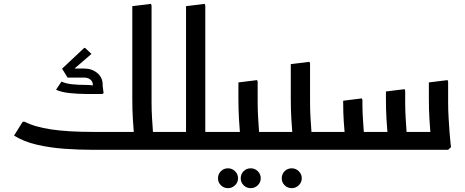

<svg xmlns="http://www.w3.org/2000/svg" viewBox="-20 -778 2415 997"><path d="M340 -399 302 -421 417 -529H422L455 -498ZM426 -290Q388 -290 343.5 -294.5Q299 -299 271 -312L299 -354H300Q322 -344 353.5 -340.5Q385 -337 426 -337ZM331 -375 302 -422H418V-375ZM426 -290V-337Q441 -337 454 -335.5Q467 -334 467 -334V-290ZM466 -290Q464 -304 463 -316.5Q462 -329 462 -339H513Q513 -329 515 -317Q517 -305 518 -295L512 -290ZM462 -339Q462 -354 449.5 -364.5Q437 -375 418 -375H342V-380L347 -422H418Q457 -422 485 -399Q513 -376 513 -339Z M719 0V-93H860V0ZM860 0V-93Q872 -93 876 -80.5Q880 -68 880 -47Q880 -27 876 -13.5Q872 0 860 0ZM465 0Q390 0 314 -5.5Q238 -11 170 -27Q102 -43 53 -74L98 -146H108Q159 -119 246 -106Q333 -93 465 -93H674L672 0ZM667 -300V-746L764 -758L767 -749V-300ZM676 0 679 -42Q679 -42 676 -74.5Q673 -107 670 -158Q667 -209 667 -265V-350L764 -362L767 -354V-247Q767 -206 769.5 -165Q772 -124 774.5 -89.5Q777 -55 779.5 -34.5Q782 -14 782 -14L767 0ZM581 0V-93H687V0ZM581 0Q570 0 565.5 -14Q561 -28 561 -48Q561 -68 565.5 -80.5Q570 -93 581 -93Z M1016 0V-93H1132V0ZM1132 0V-93Q1144 -93 1148 -80.5Q1152 -68 1152 -47Q1152 -27 1148 -13.5Q1144 0 1132 0ZM946 0V-746L1043 -758L1046 -749V-14L1031 0ZM860 0V-93H1007V0ZM860 0Q849 0 844.5 -14Q840 -28 840 -48Q840 -68 844.5 -80.5Q849 -93 860 -93Z M1164 199Q1142 199 1127 184Q1112 169 1112 148Q1112 126 1127 111Q1142 96 1164 96Q1185 96 1200.5 111Q1216 126 1216 148Q1216 169 1200.5 184Q1185 199 1164 199ZM1282 199Q1260 199 1245 184Q1230 169 1230 148Q1230 126 1245 111Q1260 96 1282 96Q1303 96 1318.5 111Q1334 126 1334 148Q1334 169 1318.5 184Q1303 199 1282 199Z M1289 0V-93H1404V0ZM1404 0V-93Q1416 -93 1420 -80.5Q1424 -68 1424 -47Q1424 -27 1420 -13.5Q1416 0 1404 0ZM1227 0 1230 -42Q1230 -42 1227 -74.5Q1224 -107 1221 -158Q1218 -209 1218 -265V-350L1315 -362L1318 -354V-247Q1318 -206 1320.5 -165Q1323 -124 1325.5 -89.5Q1328 -55 1330.5 -34.5Q1333 -14 1333 -14L1318 0ZM1132 0V-93H1238V0ZM1132 0Q1121 0 1116.5 -14Q1112 -28 1112 -48Q1112 -68 1116.5 -80.5Q1121 -93 1132 -93Z M1495 199Q1473 199 1458 184Q1443 169 1443 148Q1443 126 1458 111Q1473 96 1495 96Q1516 96 1531.5 111Q1547 126 1547 148Q1547 169 1531.5 184Q1516 199 1495 199Z M1561 0V-93H1676V0ZM1676 0V-93Q1688 -93 1692 -80.5Q1696 -68 1696 -47Q1696 -27 1692 -13.5Q1688 0 1676 0ZM1490 -329V-445L1587 -457L1590 -449V-329ZM1499 0 1502 -42Q1502 -42 1499 -74.5Q1496 -107 1493 -158Q1490 -209 1490 -265V-350L1587 -362L1590 -354V-247Q1590 -206 1592.5 -165Q1595 -124 1597.5 -89.5Q1600 -55 1602.5 -34.5Q1605 -14 1605 -14L1590 0ZM1404 0V-93H1510V0ZM1404 0Q1393 0 1388.5 -14Q1384 -28 1384 -48Q1384 -68 1388.5 -80.5Q1393 -93 1404 -93Z M1676 0V-93H2250V0ZM1993 0 1996 -42Q1996 -42 1993 -74.5Q1990 -107 1987 -158Q1984 -209 1984 -265V-303L2081 -315L2084 -307V-247Q2084 -206 2086.5 -165Q2089 -124 2091.5 -89.5Q2094 -55 2096.5 -34.5Q2099 -14 2099 -14L2084 0ZM1771 0 1774 -42Q1774 -42 1771 -71.5Q1768 -101 1765 -147.5Q1762 -194 1762 -246V-255L1859 -267L1862 -259V-238Q1862 -201 1864.5 -161.5Q1867 -122 1869.5 -88.5Q1872 -55 1874.5 -34.5Q1877 -14 1877 -14L1862 0ZM2216 0 2219 -42Q2219 -42 2216 -74.5Q2213 -107 2210 -158Q2207 -209 2207 -265V-350L2304 -362L2307 -354V-247Q2307 -206 2309.5 -165Q2312 -124 2314.5 -89.5Q2317 -55 2319.5 -34.5Q2322 -14 2322 -14L2307 0ZM1676 0Q1665 0 1660.5 -13.5Q1656 -27 1656 -48Q1656 -68 1660.5 -80.5Q1665 -93 1676 -93Z"/></svg>

Font: Fustat SemiBold
Style: Regular
Weight: 600
Designer: Mohamed Gaber, Khaled Hosny, Laura Garcia Mut
Foundry: Kief Type Foundry, Alif Type Foundry, Hard Type Foundry
Version: Version 1.007